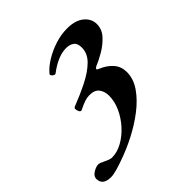

<svg xmlns="http://www.w3.org/2000/svg" viewBox="-251 -538 845 845"><g transform="rotate(-45 171.5 -116.0)"><path d="M-34 184Q-86 184 -86 143Q-86 127 -67.5 115.5Q-49 104 -34 104Q-30 104 -22 107Q-14 110 -2 116Q18 126 30 126Q62 126 94.5 108Q127 90 154 60Q181 30 197 -5.5Q213 -41 213 -76Q213 -102 199.5 -120.5Q186 -139 153 -139Q139 -139 123.5 -134Q108 -129 84 -117Q75 -113 70.5 -122.5Q66 -132 66 -140Q66 -145 71 -148Q125 -169 172 -192.5Q219 -216 248.5 -245Q278 -274 278 -311Q278 -337 263.5 -347.5Q249 -358 227 -358Q177 -358 116 -312Q110 -307 100.5 -315Q91 -323 95 -329Q115 -353 147 -372.5Q179 -392 216.5 -404Q254 -416 291 -416Q342 -416 370 -393Q398 -370 398 -337Q398 -304 374.5 -278.5Q351 -253 320 -235Q289 -217 264 -207Q259 -204 256 -200Q253 -196 265 -191Q301 -176 321.5 -152Q342 -128 342 -94Q342 -52 315 -13Q288 26 244.5 59.5Q201 93 149.5 119.5Q98 146 48 163Q29 170 5 177Q-19 184 -34 184Z"/></g></svg>

Font: Junicode SmExp
Style: Bold Italic
Weight: 700
Width: 6
Italic angle: -11°
Designer: Peter S. Baker
Version: Version 2.205; ttfautohint (v1.8.4)